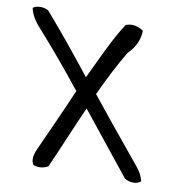

<svg xmlns="http://www.w3.org/2000/svg" viewBox="-152 -688 747 789"><g transform="rotate(10 221.5 -293.5)"><path d="M-77 -609C-72 -580 -51 -550 -30 -528C34 -456 94 -385 159 -303C119 -209 88 -143 51 -60C39 -33 20 0 39 27C62 36 86 30 100 21C139 -66 174 -153 213 -240C279 -157 376 -37 418 16C439 30 470 31 486 16C481 -5 471 -24 453 -45C367 -149 304 -226 241 -305C274 -377 307 -440 339 -494C364 -517 386 -555 385 -595C376 -601 366 -606 353 -609C337 -613 323 -610 312 -606C266 -537 232 -456 188 -366C124 -447 56 -531 -12 -609C-32 -621 -61 -621 -77 -609Z"/></g></svg>

Font: Snowfall
Style: OpObl
Weight: 400
Designer: Jasper
Foundry: Cannot Into Space Fonts
Version: Version 0.9